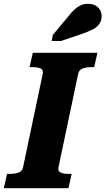

<svg xmlns="http://www.w3.org/2000/svg" viewBox="-52 -987 553 1007"><path d="M69 -110 172 -599Q177 -621 161 -628Q145 -635 118 -635H103L120 -710H459L442 -635H427Q401 -635 382 -628Q363 -621 358 -600L255 -111Q250 -89 266 -82Q282 -75 309 -75H324L307 0H-32L-15 -75H0Q27 -75 46 -82Q65 -89 69 -110ZM308 -903Q324 -924 339.5 -938Q355 -952 371.5 -959.5Q388 -967 409 -967Q443 -967 462 -948.5Q481 -930 481 -903Q481 -879 469 -861.5Q457 -844 433.5 -832Q410 -820 374 -808L268 -772H219L225 -804Z"/></svg>

Font: Roboto Serif
Style: Bold Italic
Weight: 700
Italic angle: -10°
Designer: Greg Gazdowicz
Foundry: Commercial Type
Version: Version 1.008